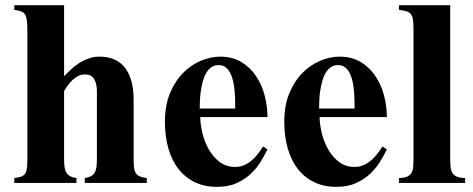

<svg xmlns="http://www.w3.org/2000/svg" viewBox="-20 -708 1831 743"><path d="M547.9 0V-19Q530.8 -21 520.5 -25.6Q510.3 -30.3 505.1 -38.8Q500 -47.4 498.5 -60.5Q497.1 -73.7 497.1 -92.8V-324.2Q497.1 -361.8 489 -392.3Q481 -422.9 464.8 -444.3Q448.7 -465.8 423.8 -477.3Q398.9 -488.8 365.2 -488.8Q342.3 -488.8 322.3 -481.4Q302.2 -474.1 284.9 -462.9Q267.6 -451.7 253.4 -438.2Q239.3 -424.8 228 -413.1V-688H35.2V-669.9Q51.3 -667.5 61.3 -664.1Q71.3 -660.6 76.7 -652.3Q82 -644 84 -629.4Q85.9 -614.7 85.9 -590.8V-92.8Q85.9 -71.3 84.2 -57.6Q82.5 -43.9 77.4 -36.1Q72.3 -28.3 62 -24.7Q51.8 -21 35.2 -19V0H275.9V-19Q261.2 -21 252 -25.9Q242.7 -30.8 237.3 -39.1Q231.9 -47.4 230 -60.5Q228 -73.7 228 -92.8V-356Q234.9 -367.2 243.2 -378.7Q251.5 -390.1 261.5 -399.2Q271.5 -408.2 283.2 -414.1Q294.9 -419.9 309.1 -419.9Q334 -419.9 344.5 -401.6Q355 -383.3 355 -354V-92.8Q355 -73.7 353 -60.5Q351.1 -47.4 345.9 -39.1Q340.8 -30.8 331.5 -25.9Q322.3 -21 308.1 -19V0Z M1015.1 -129.9 998 -141.1Q989.3 -127.4 978.8 -113.5Q968.3 -99.6 955.1 -88.1Q941.9 -76.7 925.8 -69.3Q909.7 -62 890.1 -62Q855.5 -62 830.3 -81.1Q805.2 -100.1 788.6 -128.9Q772 -157.7 763.7 -191.4Q755.4 -225.1 754.9 -254.9H1015.1Q1015.1 -296.9 1004.2 -338.6Q993.2 -380.4 970.7 -413.8Q948.2 -447.3 913.8 -468Q879.4 -488.8 832 -488.8Q795.4 -488.8 757.3 -472.9Q719.2 -457 688.2 -425.5Q657.2 -394 637.7 -346.9Q618.2 -299.8 618.2 -236.8Q618.2 -179.2 631.8 -132.6Q645.5 -85.9 671.4 -53.2Q697.3 -20.5 734.6 -2.7Q772 15.1 819.3 15.1Q864.3 15.1 896.5 0.2Q928.7 -14.6 951.7 -36.6Q974.6 -58.6 989.7 -83.7Q1004.9 -108.9 1015.1 -129.9ZM890.1 -288.1H752.9Q752.9 -301.8 753.7 -319.6Q754.4 -337.4 757.1 -356Q759.8 -374.5 764.6 -392.6Q769.5 -410.6 777.6 -424.8Q785.6 -439 797.6 -447.5Q809.6 -456.1 826.2 -456.1Q842.3 -456.1 853.3 -447.5Q864.3 -439 871.3 -425Q878.4 -411.1 882.3 -393.3Q886.2 -375.5 887.9 -356.7Q889.6 -337.9 889.9 -320.1Q890.1 -302.2 890.1 -288.1Z M1477.1 -129.9 1460 -141.1Q1451.2 -127.4 1440.7 -113.5Q1430.2 -99.6 1417 -88.1Q1403.8 -76.7 1387.7 -69.3Q1371.6 -62 1352.1 -62Q1317.4 -62 1292.2 -81.1Q1267.1 -100.1 1250.5 -128.9Q1233.9 -157.7 1225.6 -191.4Q1217.3 -225.1 1216.8 -254.9H1477.1Q1477.1 -296.9 1466.1 -338.6Q1455.1 -380.4 1432.6 -413.8Q1410.2 -447.3 1375.7 -468Q1341.3 -488.8 1293.9 -488.8Q1257.3 -488.8 1219.2 -472.9Q1181.2 -457 1150.1 -425.5Q1119.1 -394 1099.6 -346.9Q1080.1 -299.8 1080.1 -236.8Q1080.1 -179.2 1093.8 -132.6Q1107.4 -85.9 1133.3 -53.2Q1159.2 -20.5 1196.5 -2.7Q1233.9 15.1 1281.2 15.1Q1326.2 15.1 1358.4 0.2Q1390.6 -14.6 1413.6 -36.6Q1436.5 -58.6 1451.7 -83.7Q1466.8 -108.9 1477.1 -129.9ZM1352.1 -288.1H1214.8Q1214.8 -301.8 1215.6 -319.6Q1216.3 -337.4 1219 -356Q1221.7 -374.5 1226.6 -392.6Q1231.4 -410.6 1239.5 -424.8Q1247.6 -439 1259.5 -447.5Q1271.5 -456.1 1288.1 -456.1Q1304.2 -456.1 1315.2 -447.5Q1326.2 -439 1333.3 -425Q1340.3 -411.1 1344.2 -393.3Q1348.1 -375.5 1349.9 -356.7Q1351.6 -337.9 1351.8 -320.1Q1352.1 -302.2 1352.1 -288.1Z M1779.8 0V-19Q1760.3 -19.5 1748.8 -24.2Q1737.3 -28.8 1731.4 -37.6Q1725.6 -46.4 1723.9 -60.1Q1722.2 -73.7 1722.2 -92.8V-688H1523.9V-669.9Q1542.5 -667.5 1553.7 -664.1Q1564.9 -660.6 1570.8 -652.3Q1576.7 -644 1578.4 -629.4Q1580.1 -614.7 1580.1 -590.8V-92.8Q1580.1 -73.7 1578.6 -60.1Q1577.1 -46.4 1571.5 -37.6Q1565.9 -28.8 1554.7 -24.2Q1543.5 -19.5 1523.9 -19V0Z"/></svg>

Font: Galatia SIL
Style: Bold
Weight: 700
Designer: Development by SIL's NRSI team
Version: Version 2.1